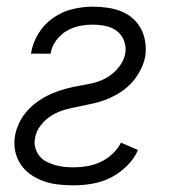

<svg xmlns="http://www.w3.org/2000/svg" viewBox="-20 -548 515 576"><path d="M201 8Q178 8 155 5.5Q132 3 111 -4.5Q90 -12 72 -24.5Q54 -37 42 -55Q30 -73 25.5 -95Q21 -117 25 -141Q29 -162 39 -182Q49 -202 64.5 -218.5Q80 -235 99 -247.5Q118 -260 138.5 -268.5Q159 -277 180 -282.5Q201 -288 222.5 -291.5Q244 -295 265 -300.5Q286 -306 305 -318Q324 -330 338 -348.5Q352 -367 356 -388Q359 -408 352 -426Q345 -444 330.5 -455Q316 -466 297 -470Q278 -474 258 -474Q238 -474 218 -470Q198 -466 179.5 -455Q161 -444 148 -426Q135 -408 132 -388V-387H73V-388Q78 -419 95 -447Q112 -475 139 -494Q166 -513 197 -520.5Q228 -528 258 -528Q280 -528 301.5 -525Q323 -522 342.5 -514.5Q362 -507 377.5 -493.5Q393 -480 402.5 -462.5Q412 -445 415.5 -423.5Q419 -402 416 -380Q412 -359 402 -339Q392 -319 377 -302Q362 -285 343 -272.5Q324 -260 303.5 -251.5Q283 -243 261.5 -238Q240 -233 219 -229Q198 -225 177 -219.5Q156 -214 136.5 -202.5Q117 -191 102.5 -172.5Q88 -154 85 -133Q82 -118 86 -104.5Q90 -91 98 -80.5Q106 -70 118.5 -63.5Q131 -57 144.5 -53Q158 -49 172 -47.5Q186 -46 201 -46Q221 -46 241.5 -49.5Q262 -53 281.5 -62Q301 -71 317 -86Q333 -101 343 -120L394 -98Q383 -72 360.5 -50Q338 -28 312 -15Q286 -2 257.5 3Q229 8 201 8Z"/></svg>

Font: Iosevka QP Light
Style: Italic
Weight: 300
Italic angle: -9°
Designer: Belleve Invis
Foundry: Belleve Invis
Version: Version 20.0.0; ttfautohint (v1.8.4)